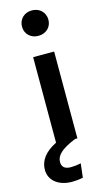

<svg xmlns="http://www.w3.org/2000/svg" viewBox="-181 -844 617 1130"><g transform="rotate(-15 127.0 -279.0)"><path d="M140 -642C188 -642 221 -675 221 -719C221 -763 188 -797 140 -797C93 -797 60 -763 60 -719C60 -675 93 -642 140 -642ZM77 -8C7 27 -28 73 -28 130C-28 195 28 239 109 239C129 239 151 237 176 232L186 147C163 152 143 154 125 154C88 154 70 139 70 108C70 71 99 37 191 0H205V-529H77Z"/></g></svg>

Font: Fira Sans Medium
Style: Regular
Weight: 500
Designer: Carrois Corporate & Edenspiekermann AG
Foundry: Carrois Corporate GbR & Edenspiekermann AG
Version: Version 4.203